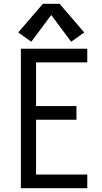

<svg xmlns="http://www.w3.org/2000/svg" viewBox="-20 -992 540 1012"><path d="M90 0V-735H440V-663H170V-433H383V-361H170V-72H440V0ZM145 -772 76 -821 206 -972H294L424 -821L355 -772L250 -913Z"/></svg>

Font: Iosevka SS08
Style: Regular
Weight: 400
Monospace: yes
Designer: Belleve Invis
Foundry: Belleve Invis
Version: 2.1.0; ttfautohint (v1.8.2)